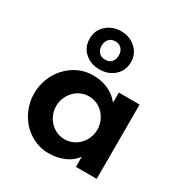

<svg xmlns="http://www.w3.org/2000/svg" viewBox="-170 -847 937 985"><g transform="rotate(30 299.0 -354.5)"><path d="M38 -220Q38 -281 66.5 -334Q95 -387 145 -419Q195 -451 256 -451Q303 -451 343.5 -433.5Q384 -416 412 -380V-440H535V0H412V-60Q388 -26 346 -8Q304 10 256 10Q195 10 145 -21.5Q95 -53 66.5 -106Q38 -159 38 -220ZM290 -93Q324 -93 352 -110.5Q380 -128 396 -157.5Q412 -187 412 -220Q412 -253 396 -282.5Q380 -312 352 -329.5Q324 -347 290 -347Q256 -347 228 -329.5Q200 -312 184 -282.5Q168 -253 168 -220Q168 -187 184 -157.5Q200 -128 228 -110.5Q256 -93 290 -93ZM144 -606Q144 -655 179.5 -687Q215 -719 266 -719Q317 -719 352.5 -687Q388 -655 388 -606Q388 -556 353 -524.5Q318 -493 266 -493Q214 -493 179 -524Q144 -555 144 -606ZM267 -551Q292 -551 304.5 -566.5Q317 -582 317 -605Q317 -627 304 -643Q291 -659 266 -659Q241 -659 228 -643Q215 -627 215 -605Q215 -582 228 -566.5Q241 -551 267 -551Z"/></g></svg>

Font: Teachers SemiBold
Style: Regular
Weight: 600
Designer: Alfredo Marco Pradil & Chank Diesel
Version: Version 0.009